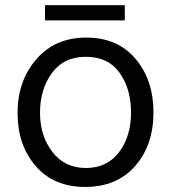

<svg xmlns="http://www.w3.org/2000/svg" viewBox="-20 -699 669 752"><path d="M119.6 -48.8Q48.8 -130.9 48.8 -256.3Q48.8 -381.8 122.1 -466.8Q195.3 -551.8 317.9 -551.8Q440.4 -551.8 510.7 -468.8Q581.1 -385.7 581.1 -258.3Q581.1 -130.9 509.3 -48.8Q437.5 33.2 314 33.2Q190.4 33.2 119.6 -48.8ZM183.1 -412.6Q136.7 -348.6 136.7 -257.8Q136.7 -167 185.1 -104Q233.4 -41 316.4 -41Q399.4 -41 446.3 -103Q493.2 -165 493.2 -258.3Q493.2 -351.6 448.2 -414.1Q403.3 -476.6 316.4 -476.6Q229.5 -476.6 183.1 -412.6ZM156.2 -619.1V-678.7H468.8V-619.1Z"/></svg>

Font: GenEi M Gothic v2 Regular
Style: Regular
Weight: 400
Version: Version 2.0